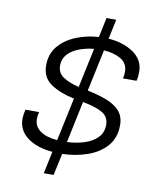

<svg xmlns="http://www.w3.org/2000/svg" viewBox="-83 -801 694 865"><g transform="rotate(10 264.0 -369.0)"><path d="M334 -737.5H378.5L359.5 -647.5Q427 -643 474 -611Q521 -579 521 -524Q521 -500.5 516 -482.5H454Q456 -489.5 457 -496.2Q458 -503 458 -512.5Q458 -552 425.8 -570.8Q393.5 -589.5 348 -592L307.5 -401Q357 -391 395.5 -376.2Q434 -361.5 456 -336.8Q478 -312 478 -272.5Q478 -214 444.5 -176.2Q411 -138.5 357.5 -120Q304 -101.5 243.5 -100L222 0H177L198.5 -101.5Q126.5 -107.5 83.2 -140Q40 -172.5 40 -224Q40 -235 42 -247.5Q44 -260 46 -267.5H108.5Q104 -252.5 104 -235.5Q104 -202 131.5 -181.8Q159 -161.5 210.5 -157L252.5 -354.5Q187.5 -368 145.2 -396.5Q103 -425 103 -481Q103 -533 133 -568.8Q163 -604.5 211.5 -624.2Q260 -644 315 -647.5ZM165 -491Q165 -457.5 191.2 -439.5Q217.5 -421.5 264.5 -410L303 -591Q266.5 -587.5 235 -575.5Q203.5 -563.5 184.2 -542.2Q165 -521 165 -491ZM416 -263Q416 -299 386.8 -317Q357.5 -335 295.5 -346.5L255.5 -156.5Q296.5 -158 333.2 -169.5Q370 -181 393 -204Q416 -227 416 -263Z"/></g></svg>

Font: Epilogue Light
Style: Italic
Weight: 300
Italic angle: -12°
Designer: Tyler Finck
Foundry: Etcetera Type Co
Version: Version 2.111; ttfautohint (v1.8.3)